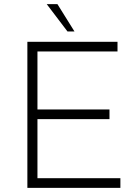

<svg xmlns="http://www.w3.org/2000/svg" viewBox="-20 -913 679 933"><path d="M207 -893 308 -760H342L259 -893ZM113 -710V0H565V-47H162V-334H512V-381H162V-663H551V-710Z"/></svg>

Font: Sulaf Light
Style: Regular
Weight: 300
Designer: Bandar Raffah (Arabic) and Santiago Orozco (Latin)
Foundry: Caramella and Typemade
Version: Version 1.005;PS 001.005;hotconv 1.0.88;makeotf.lib2.5.64775